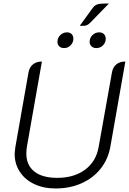

<svg xmlns="http://www.w3.org/2000/svg" viewBox="-20 -1057 729 1086"><path d="M63 -186Q63 -198 67 -226L141 -646Q146 -676 166 -692.5Q186 -709 217 -709L132 -226Q129 -207 129 -189Q129 -123 174 -87Q219 -51 304 -51Q399 -51 461.5 -97.5Q524 -144 538 -226L613 -646Q618 -676 637.5 -692.5Q657 -709 689 -709L604 -226Q591 -155 548.5 -102Q506 -49 440.5 -20Q375 9 294 9Q226 9 173.5 -16Q121 -41 92 -85.5Q63 -130 63 -186ZM503 -1010Q513 -1025 527.5 -1031Q542 -1037 569 -1037H596L490 -928Q479 -917 468.5 -913.5Q458 -910 431 -911ZM305 -820Q305 -843 321 -858.5Q337 -874 359 -874Q376 -874 385.5 -864Q395 -854 395 -838Q395 -817 379.5 -801Q364 -785 343 -785Q325 -785 315 -795Q305 -805 305 -820ZM487 -820Q487 -843 503 -858.5Q519 -874 541 -874Q558 -874 568 -864Q578 -854 578 -838Q578 -816 562.5 -800.5Q547 -785 525 -785Q508 -785 497.5 -795Q487 -805 487 -820Z"/></svg>

Font: K2D ExtraLight
Style: Italic
Weight: 275
Italic angle: -10°
Designer: Katatrad Aksorn Co.,Ltd.
Foundry: Cadson Demak Co.,Ltd.
Version: Version 1.000; ttfautohint (v1.6)